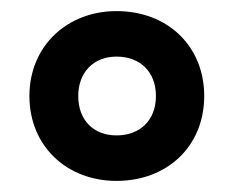

<svg xmlns="http://www.w3.org/2000/svg" viewBox="-20 -744 422 346"><path d="M190 -418C281 -418 348 -480 348 -571C348 -661 282 -724 190 -724C101 -724 33 -661 33 -571C33 -481 100 -418 190 -418ZM190 -500C149 -500 121 -527 121 -571C121 -613 148 -642 190 -642C233 -642 261 -614 261 -571C261 -527 232 -500 190 -500Z"/></svg>

Font: Noto Sans Ethiopic Condensed
Style: Bold
Weight: 700
Width: 3
Designer: Monotype Design Team
Foundry: Monotype Imaging Inc.
Version: Version 2.102